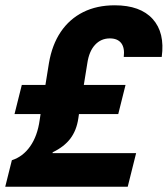

<svg xmlns="http://www.w3.org/2000/svg" viewBox="-34 -705 633 725"><path d="M-14.2 0 10.8 -100Q52.5 -113.3 80 -152.5Q107.5 -191.7 115.8 -251.7L119.2 -274.2H20.8L48.3 -384.2H137.5L150.8 -466.7Q162.5 -535.8 195.4 -584.6Q228.3 -633.3 280 -659.2Q331.7 -685 399.2 -685Q495.8 -685 542.5 -633.3Q589.2 -581.7 576.7 -490H433.3Q437.5 -524.2 423.8 -542.1Q410 -560 380.8 -560Q347.5 -560 325 -535.8Q302.5 -511.7 295.8 -466.7L282.5 -384.2H440L412.5 -274.2H264.2L261.7 -257.5Q255 -212.5 231.7 -181.7Q208.3 -150.8 165 -130L164.2 -126.7H480L448.3 0Z"/></svg>

Font: Funnel Sans Light ExtraBold
Style: Italic
Weight: 800
Italic angle: -14.036°
Version: Version 1.000